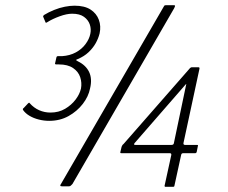

<svg xmlns="http://www.w3.org/2000/svg" viewBox="-20 -720 882 742"><path d="M619 2Q616 2 616 -2L642 -121Q643 -128 636 -128H449Q444 -128 445 -132L450 -153Q451 -156 453 -159Q455 -162 457 -163L711 -453Q714 -457 716.5 -458.5Q719 -460 720 -460H747Q750 -460 750.5 -458.5Q751 -457 751 -455L689 -167Q688 -160 695 -160H742Q746 -160 745 -157L740 -132Q738 -128 735 -128H688Q681 -128 680 -121L654 -2Q654 2 648 2ZM503 -160H643Q651 -160 652 -167L699 -391Q701 -394 699.5 -394.5Q698 -395 696 -392L501 -168Q494 -160 503 -160ZM170 -253Q150 -253 130 -258Q110 -263 94 -272.5Q78 -282 69 -295Q68 -297 68.5 -299Q69 -301 72 -303L88 -320Q91 -323 92.5 -323Q94 -323 95 -321Q111 -303 131.5 -294Q152 -285 175 -285Q207 -285 231.5 -299.5Q256 -314 272 -335Q288 -356 293 -378Q297 -400 290 -421.5Q283 -443 262.5 -457Q242 -471 208 -471Q205 -471 202 -471Q199 -471 197 -471Q195 -471 193.5 -472Q192 -473 193 -476L198 -498Q199 -503 204 -503Q206 -503 210 -503Q214 -503 220 -503Q250 -505 273 -517.5Q296 -530 310.5 -549.5Q325 -569 329 -589Q333 -608 327 -625.5Q321 -643 304.5 -655Q288 -667 259 -667Q238 -667 210.5 -657Q183 -647 164 -635Q156 -629 155 -636L147 -655Q146 -657 147.5 -659Q149 -661 150 -662Q168 -673 189 -681.5Q210 -690 230.5 -694Q251 -698 268 -698Q307 -698 330 -683Q353 -668 362 -643.5Q371 -619 365 -591Q360 -571 349.5 -552.5Q339 -534 322 -518Q305 -502 281 -492Q279 -491 276.5 -490Q274 -489 274 -488Q274 -487 281 -483Q312 -468 324.5 -441.5Q337 -415 328 -378Q322 -347 300 -318.5Q278 -290 245 -271.5Q212 -253 170 -253ZM219 0Q213 0 213 -3Q213 -6 215 -8L612 -693Q615 -699 617 -699.5Q619 -700 623 -700H650Q656 -700 656.5 -698Q657 -696 653 -688L260 -9Q257 -6 254 -3Q251 0 247 0Z"/></svg>

Font: Glory Thin Light
Style: Italic
Weight: 300
Italic angle: -12°
Version: Version 1.011